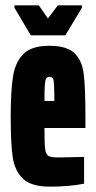

<svg xmlns="http://www.w3.org/2000/svg" viewBox="-20 -689 358 717"><path d="M299 -211H146Q146 -153 148.5 -133Q151 -113 160.5 -107Q170 -101 197 -101L294 -103V-3Q237 8 166 8Q97 8 66 -21.5Q35 -51 27.5 -102Q20 -153 20 -254Q20 -352 29 -405.5Q38 -459 68.5 -488.5Q99 -518 164 -518Q229 -518 257.5 -491Q286 -464 292.5 -414Q299 -364 299 -254ZM146 -312H183Q183 -347 182 -369Q181 -391 177.5 -396.5Q174 -402 164 -402Q157 -402 153 -397Q149 -392 147.5 -373Q146 -354 146 -312ZM95 -557 34 -660V-669H125L159 -620L196 -669H286V-660L224 -557Z"/></svg>

Font: Saira Ultra Condensed Black
Style: Regular
Weight: 900
Width: 1
Designer: Hector Gatti with collaboration of the Omnibus-Type team
Foundry: Omnibus-Type
Version: Version 1.001; ttfautohint (v1.8)